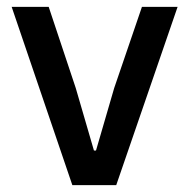

<svg xmlns="http://www.w3.org/2000/svg" viewBox="-20 -540 552 560"><path d="M319 0 498 -520H394L313 -283L260 -101H254L201 -283L122 -520H14L191 0Z"/></svg>

Font: IBM Plex Thai Looped Medium
Style: Regular
Weight: 500
Designer: Mike Abbink, Paul van der Laan, Pieter van Rosmalen, Ben Mitchell, Mark Frömberg
Foundry: Bold Monday
Version: Version 1.0